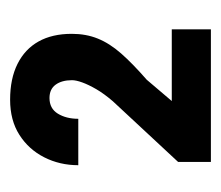

<svg xmlns="http://www.w3.org/2000/svg" viewBox="-48 -708 431 374"><g transform="rotate(-90 167.0 -521.5)"><path d="M296.4 -401.9V-325.7H38.1V-389.6L156.2 -516.6Q170.9 -533.7 179.7 -548.8Q188.5 -564 192.9 -576.2Q197.3 -588.4 197.3 -596.2Q197.3 -616.2 188.5 -628.2Q179.7 -640.1 162.6 -640.1Q142.1 -640.1 132.1 -623.8Q122.1 -607.4 122.1 -584H31.7Q31.7 -620.1 47.1 -650.4Q62.5 -680.7 90.8 -698.7Q119.1 -716.8 159.2 -716.8Q200.2 -716.8 229 -702.4Q257.8 -688 272.7 -661.4Q287.6 -634.8 287.6 -596.7Q287.6 -568.8 278.3 -545.9Q269 -522.9 249.3 -500.5Q229.5 -478 198.2 -450.7L156.7 -401.9Z"/></g></svg>

Font: Roboto Condensed SemiBold
Style: Regular
Weight: 600
Designer: Christian Robertson
Foundry: Google
Version: Version 3.008; 2023